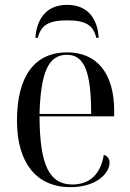

<svg xmlns="http://www.w3.org/2000/svg" viewBox="-20 -762 537 792"><path d="M126 -606H136C149 -657 179 -678 257 -678C334 -678 365 -658 377 -606H387C383 -681 345 -742 257 -742C169 -742 131 -681 126 -606ZM270 10C380 10 432 -49 432 -91C432 -106 423 -120 408 -123C395 -41 347 -1 279 -1C184 -1 144 -79 143 -282H451V-304C451 -461 379 -546 257 -546C125 -546 50 -451 50 -264C50 -91 130 10 270 10ZM356 -292H143C148 -467 181 -536 256 -536C328 -536 356 -466 356 -292Z"/></svg>

Font: Noto Serif Display SemiCondensed
Style: Regular
Weight: 400
Width: 4
Designer: Monotype Design Team
Foundry: Monotype Imaging Inc.
Version: Version 2.009